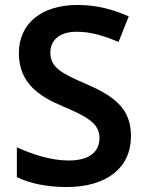

<svg xmlns="http://www.w3.org/2000/svg" viewBox="-20 -744 590 774"><path d="M508 -195C508 -307 441 -356 326 -406C226 -449 183 -473 183 -532C183 -582 220 -616 289 -616C346 -616 398 -600 458 -575L499 -678C433 -707 368 -724 293 -724C149 -724 56 -651 56 -529C56 -406 144 -353 232 -316C329 -275 381 -247 381 -188C381 -134 343 -97 257 -97C183 -97 108 -123 48 -150V-30C101 -4 171 10 248 10C411 10 508 -68 508 -195Z"/></svg>

Font: Noto Sans Ol Chiki SemiBold
Style: Regular
Weight: 600
Designer: Monotype Design Team, Lewis McGuffie
Foundry: Monotype Imaging Inc.
Version: Version 2.003